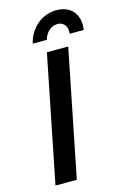

<svg xmlns="http://www.w3.org/2000/svg" viewBox="-135 -965 671 1026"><g transform="rotate(-15 201.0 -452.0)"><path d="M297 -700 157 0H39L179 -700ZM322 -764Q326.5 -793.5 312.5 -812.2Q298.5 -831 272 -831Q245.5 -831 224.5 -812.2Q203.5 -793.5 196 -764H118Q125 -795.5 141 -821.2Q157 -847 179.2 -865.5Q201.5 -884 228.8 -894Q256 -904 286 -904Q316 -904 339.5 -894Q363 -884 378 -865.5Q393 -847 399 -821.2Q405 -795.5 400 -764Z"/></g></svg>

Font: Argentum Sans
Style: Italic
Weight: 400
Italic angle: -11.3099°
Designer: Julieta Ulanovsky, Owen Earl, Rasmus Andersson, Cristiano Sobral
Foundry: The Argentum Sans Project Authors
Version: Version 3.131; ttfautohint (v1.8.4.7-5d5b-dirty)